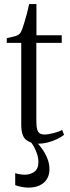

<svg xmlns="http://www.w3.org/2000/svg" viewBox="-20 -682 334 922"><path d="M162.5 8Q128 8 105 -10.8Q82 -29.5 82 -83V-476H12.5V-498.5Q17.5 -500 27.5 -502.2Q37.5 -504.5 47.8 -507Q58 -509.5 62 -511.5Q69 -515 73.2 -519Q77.5 -523 80.8 -528.8Q84 -534.5 87 -543Q91 -554.5 97.2 -574.8Q103.5 -595 109.8 -618.8Q116 -642.5 120 -662.5H155V-512.5H276.5V-476H154.5V-101Q154.5 -74 158.8 -60Q163 -46 171.8 -41Q180.5 -36 193 -36Q210.5 -36 237.8 -43Q265 -50 278.5 -58L287.5 -34.5Q275.5 -24.5 255 -14.5Q234.5 -4.5 210.2 1.8Q186 8 162.5 8ZM116.5 219Q102.5 219 83.5 215.5Q64.5 212 53 207V149.5Q63.5 153 76.2 155Q89 157 98.5 157Q124.5 157 144.5 143Q164.5 129 164.5 95.5Q164.5 78 159 60.2Q153.5 42.5 145.2 27Q137 11.5 128 0L143 -6L154.5 0Q167 12 181.8 32.2Q196.5 52.5 207 77.8Q217.5 103 217.5 130.5Q217.5 158 205.2 177.8Q193 197.5 170.5 208.2Q148 219 116.5 219Z"/></svg>

Font: Merriweather 120pt Light
Style: Regular
Weight: 300
Version: Version 2.100